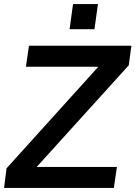

<svg xmlns="http://www.w3.org/2000/svg" viewBox="-26 -921 664 941"><path d="M6 -96 456 -594H101L116 -697H618L605 -601L154 -103H547L532 0H-6ZM332 -901H454L437 -778H315Z"/></svg>

Font: Hanken Grotesk SemiBold
Style: Italic
Weight: 600
Italic angle: -8°
Designer: Alfredo Marco Pradil
Foundry: Hanken Design Co.
Version: Version 3.014